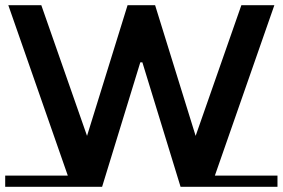

<svg xmlns="http://www.w3.org/2000/svg" viewBox="-20 -719 1088 739"><path d="M1048 -43V0H675L528 -479H520L373 0H0V-43H241L12 -699H139L315 -196L471 -699H577L733 -196L909 -699H1036L807 -43Z"/></svg>

Font: Montserrat Subrayada
Style: Regular
Weight: 400
Designer: Julieta Ulanovsky
Foundry: Julieta Ulanovsky
Version: Version 2.001